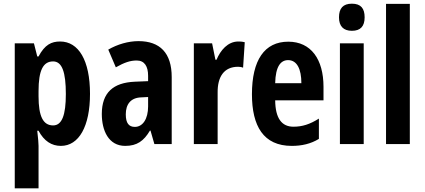

<svg xmlns="http://www.w3.org/2000/svg" viewBox="-20 -781 2303 1041"><path d="M306 -556C259 -556 223 -539 189 -475H182L164 -546H60V240H189V10C189 -3 187 -29 182 -72H189C219 -16 260 10 310 10C408 10 468 -96 468 -272C468 -454 406 -556 306 -556ZM268 -448C317 -448 337 -389 337 -271C337 -157 316 -101 268 -101C214 -101 189 -150 189 -259V-287C189 -400 214 -448 268 -448Z M731 -558C676 -558 617 -541 567 -512L608 -416C654 -442 686 -453 721 -453C764 -453 783 -421 783 -370V-341L711 -338C594 -333 532 -279 532 -163C532 -74 568 10 659 10C723 10 760 -17 793 -73H796L817 0H911V-363C911 -494 847 -558 731 -558ZM745 -253 783 -255V-204C783 -136 754 -93 711 -93C679 -93 662 -113 662 -161C662 -216 689 -251 745 -253Z M1272 -556C1215 -556 1175 -508 1154 -457H1148L1130 -546H1031V0H1160V-279C1159 -364 1194 -419 1271 -419C1274 -419 1290 -418 1298 -414L1307 -552C1291 -556 1280 -556 1272 -556Z M1543 -555C1414 -555 1346 -455 1346 -270C1346 -98 1408 10 1562 10C1616 10 1665 -1 1709 -28V-138C1660 -107 1619 -94 1571 -94C1507 -94 1473 -140 1472 -237H1734V-310C1734 -460 1666 -555 1543 -555ZM1542 -455C1590 -455 1614 -407 1614 -330H1472C1474 -421 1502 -455 1542 -455Z M1888 -761C1840 -761 1818 -736 1818 -687C1818 -639 1842 -614 1888 -614C1935 -614 1957 -639 1957 -687C1957 -735 1937 -761 1888 -761ZM1952 -546H1823V0H1952Z M2202 0V-760H2073V0Z"/></svg>

Font: Noto Sans Gurmukhi UI ExtraCondensed
Style: Bold
Weight: 700
Width: 2
Designer: Jelle Bosma - Monotype Design Team
Foundry: Monotype Imaging Inc.
Version: Version 2.004